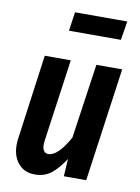

<svg xmlns="http://www.w3.org/2000/svg" viewBox="-86 -807 640 880"><g transform="rotate(10 234.0 -367.0)"><path d="M419.9 -661.1H178.2L190.9 -749H434.1ZM138.2 15.1Q83.5 15.1 54.4 -26.6Q25.4 -68.4 35.2 -136.2L88.9 -528.8H210L155.8 -143.1Q152.3 -115.7 159.7 -101.8Q167 -87.9 183.1 -87.9Q226.6 -87.9 278.8 -181.2L329.1 -528.8H449.2L375 0H271L275.9 -81.1Q245.1 -34.2 213.9 -9.5Q182.6 15.1 138.2 15.1Z"/></g></svg>

Font: Fira Sans Compressed Medium
Style: Italic
Weight: 500
Width: 3
Italic angle: -8°
Designer: Carrois Corporate & Edenspiekermann AG
Foundry: Carrois Corporate GbR & Edenspiekermann AG
Version: Version 4.203;PS 004.203;hotconv 1.0.88;makeotf.lib2.5.64775